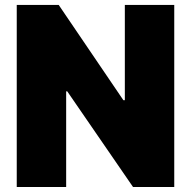

<svg xmlns="http://www.w3.org/2000/svg" viewBox="-20 -747 763 767"><path d="M46.9 0V-727.3H214.5L473 -346.6H478.7V-727.3H676.1V0H511.4L248.6 -382.1H244.3V0Z"/></svg>

Font: Inter P Black
Style: Regular
Weight: 900
Designer: Rasmus Andersson
Foundry: rsms
Version: Version 3.018;git-588b23468